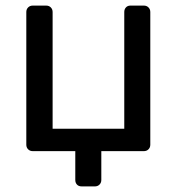

<svg xmlns="http://www.w3.org/2000/svg" viewBox="-20 -540 632 686"><path d="M272 126Q261 126 255 119.5Q249 113 249 103V0H97Q87 0 80.5 -6.5Q74 -13 74 -23V-497Q74 -507 80.5 -513.5Q87 -520 97 -520H145Q155 -520 161.5 -513.5Q168 -507 168 -497V-80H424V-497Q424 -507 430 -513.5Q436 -520 446 -520H494Q504 -520 510.5 -513.5Q517 -507 517 -497V-23Q517 -13 510.5 -6.5Q504 0 494 0H342V103Q342 113 335.5 119.5Q329 126 319 126Z"/></svg>

Font: Rubik Light
Style: Regular
Weight: 400
Version: Version 2.101